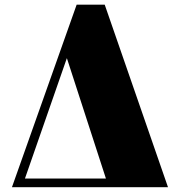

<svg xmlns="http://www.w3.org/2000/svg" viewBox="-20 -784 754 804"><path d="M418.5 -764.5 683.5 0H30L301 -764.5ZM260 -540.5 84.5 -36.5H423.5Z"/></svg>

Font: Bodoni* 06pt Fatface
Style: Regular
Weight: 900
Version: Version 2.3